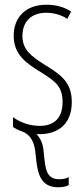

<svg xmlns="http://www.w3.org/2000/svg" viewBox="-20 -559 357 813"><path d="M227 234C249 234 264 229 271 225V191C262 197 245 200 231 200C175 200 172 154 166 94C163 59 159 36 135 9C224 13 284 -32 284 -127C284 -213 235 -244 169 -285C108 -323 75 -351 75 -407C75 -470 115 -505 176 -505C208 -505 242 -495 265 -479L281 -510C253 -529 216 -539 177 -539C84 -539 38 -481 38 -408C38 -329 88 -293 155 -252C214 -215 245 -193 245 -127C245 -63 213 -26 148 -26C106 -26 64 -41 35 -63V-21C45 -15 58 -7 75 -2C117 16 127 53 131 96C138 173 149 234 227 234Z"/></svg>

Font: Noto Sans ExtraCondensed ExtraLight
Style: Regular
Weight: 200
Width: 2
Designer: Monotype Design Team
Foundry: Monotype Imaging Inc.
Version: Version 2.013